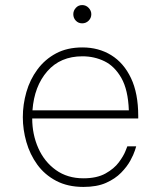

<svg xmlns="http://www.w3.org/2000/svg" viewBox="-20 -727 635 757"><path d="M309 10Q247 10 201.5 -14Q156 -38 127 -78Q98 -118 84 -167Q70 -216 70 -265Q70 -315 84 -364Q98 -413 127.5 -453Q157 -493 201 -516.5Q245 -540 305 -540Q369 -540 418.5 -509.5Q468 -479 496.5 -419Q525 -359 525 -270V-260H107Q107 -197 131 -143Q155 -89 200.5 -56.5Q246 -24 309 -24Q362 -24 396 -43Q430 -62 448.5 -87Q467 -112 474.5 -131Q482 -150 482 -150H517Q517 -150 512 -134Q507 -118 494 -94Q481 -70 457.5 -46Q434 -22 398 -6Q362 10 309 10ZM108 -292H488Q485 -373 458.5 -419.5Q432 -466 392 -485.5Q352 -505 305 -505Q218 -505 166.5 -446Q115 -387 108 -292ZM304 -635Q289 -635 279 -645.5Q269 -656 269 -671Q269 -685 279 -696Q289 -707 304 -707Q319 -707 329.5 -696Q340 -685 340 -671Q340 -656 329.5 -645.5Q319 -635 304 -635Z"/></svg>

Font: Be Vietnam Pro Variable Thin
Style: Regular
Weight: 100
Designer: Lam Bao, Tony Le, Vietanh Nguyen
Foundry: Yellow Type Foundry
Version: Version 1.002